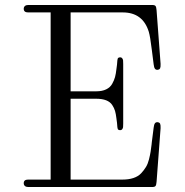

<svg xmlns="http://www.w3.org/2000/svg" viewBox="-20 -750 740 770"><path d="M472.2 -29.8Q496.1 -29.8 515.1 -36.1Q534.2 -42.5 545.9 -54.9Q557.6 -67.4 565.4 -80.3Q573.2 -93.3 577.6 -111.1Q582 -128.9 584 -141.6Q585.9 -154.3 587.9 -170.4Q588.4 -177.2 588.9 -180.2L596.2 -237.8Q597.7 -251 601.6 -255.9Q605.5 -260.7 612.8 -259.8Q619.6 -258.8 622.1 -253.9Q624.5 -249 624 -235.8L607.9 -21Q606.9 -8.3 603.8 -4.2Q600.6 0 590.8 0H92.8Q84.5 0 79.8 -4.2Q75.2 -8.3 75.2 -15.1Q75.2 -29.8 92.8 -29.8H183.1V-700.2H92.8Q75.2 -700.2 75.2 -714.8Q75.2 -721.7 79.8 -725.8Q84.5 -730 92.8 -730H590.8Q600.6 -730 603.8 -725.8Q606.9 -721.7 607.9 -709L624 -494.1Q624.5 -481 622.1 -476.1Q619.6 -471.2 612.8 -470.2Q605.5 -469.2 601.6 -474.1Q597.7 -479 596.2 -492.2L588.9 -549.8Q582.5 -603 576.7 -622.6Q552.7 -700.2 472.2 -700.2H263.2V-383.8H366.2Q389.6 -383.8 405.8 -391.6Q421.9 -399.4 429.9 -413.8Q438 -428.2 441.4 -441.2Q444.8 -454.1 446.8 -472.2L449.2 -490.2Q449.7 -494.1 450 -499.8Q450.2 -505.4 450.7 -508.1Q451.2 -510.7 451.9 -513.9Q452.6 -517.1 454.6 -518.3Q456.5 -519.5 460 -520Q466.8 -520.5 470 -516.4Q473.1 -512.2 473.6 -507.8Q474.1 -503.4 474.1 -493.2Q474.1 -491.2 474.1 -490.2V-257.8Q474.1 -256.8 474.1 -254.9Q474.1 -244.6 473.6 -240.2Q473.1 -235.8 470 -231.7Q466.8 -227.5 460 -228Q456.5 -228.5 454.6 -229.7Q452.6 -231 451.9 -234.1Q451.2 -237.3 450.7 -240Q450.2 -242.7 450 -248.3Q449.7 -253.9 449.2 -257.8L446.8 -275.9Q444.8 -293 441.4 -304.9Q438 -316.9 429.9 -329.1Q421.9 -341.3 405.8 -347.7Q389.6 -354 366.2 -354H263.2V-29.8Z"/></svg>

Font: Director Light
Style: Regular
Weight: 100
Designer: Ange Degheest & May Jolivet & Justine Herbel
Foundry: Velvetyne Type Foundry
Version: Version 1.000;FEAKit 1.0